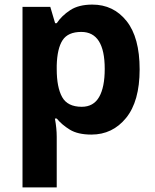

<svg xmlns="http://www.w3.org/2000/svg" viewBox="-20 -576 673 836"><path d="M382 -556Q474 -556 531 -484.5Q588 -413 588 -274Q588 -135 529 -62.5Q470 10 378 10Q319 10 284 -11.5Q249 -33 227 -60H219Q227 -18 227 20V240H78V-546H199L220 -475H227Q249 -508 286 -532Q323 -556 382 -556ZM334 -437Q276 -437 252.5 -401Q229 -365 227 -291V-275Q227 -196 250.5 -153.5Q274 -111 336 -111Q387 -111 411.5 -153.5Q436 -196 436 -276Q436 -437 334 -437Z"/></svg>

Font: Noto Sans Bamum
Style: Bold
Weight: 700
Designer: Monotype Design Team
Foundry: Monotype Imaging Inc.
Version: Version 2.002; ttfautohint (v1.8.4.7-5d5b)